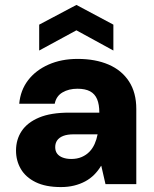

<svg xmlns="http://www.w3.org/2000/svg" viewBox="-20 -747 624 779"><path d="M227 12Q165 12 124.5 -8Q84 -28 64.5 -61.5Q45 -95 45 -136Q45 -181 68 -215.5Q91 -250 138.5 -270Q186 -290 261 -290H383Q383 -323 374 -344.5Q365 -366 345.5 -376.5Q326 -387 294 -387Q259 -387 233.5 -372Q208 -357 202 -326H58Q63 -381 94 -421.5Q125 -462 177 -485Q229 -508 295 -508Q367 -508 420.5 -485Q474 -462 503.5 -416.5Q533 -371 533 -305V0H408L391 -74H390Q378 -54 362 -38Q346 -22 325.5 -11Q305 0 280.5 6Q256 12 227 12ZM269 -102Q293 -102 311.5 -110Q330 -118 343 -131.5Q356 -145 364 -163Q372 -181 376 -202H279Q253 -202 236.5 -195.5Q220 -189 212 -177.5Q204 -166 204 -150Q204 -134 212 -123.5Q220 -113 235 -107.5Q250 -102 269 -102ZM139 -542V-647L290 -727L440 -647V-542L290 -624Z"/></svg>

Font: DM Sans 28pt Black
Style: Regular
Weight: 900
Version: Version 4.004;gftools[0.9.30]